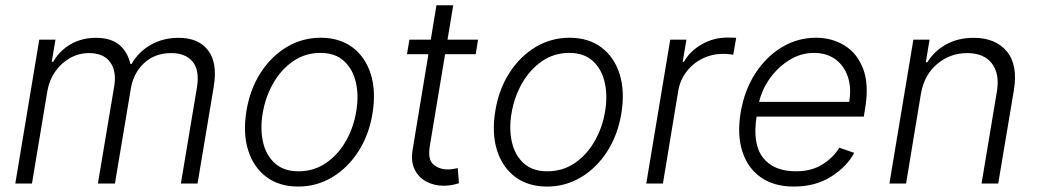

<svg xmlns="http://www.w3.org/2000/svg" viewBox="-20 -696 3934 728"><path d="M38 0 128.9 -545.5H190.3L176.1 -461.6H181.8Q205.6 -503.9 247.9 -528.2Q290.1 -552.6 343.8 -552.6Q399.9 -552.6 431.8 -526.3Q463.8 -500 474.4 -453.5H479Q504.6 -498.9 551.1 -525.7Q597.7 -552.6 657.3 -552.6Q733 -552.6 769.4 -504.6Q805.8 -456.7 790.1 -365.4L729 0H665.8L726.9 -365.4Q737.2 -430 710.2 -462.4Q683.2 -494.7 629.3 -494.7Q566.8 -494.7 526.1 -456.5Q485.4 -418.3 475.9 -359L415.8 0H351.2L413.4 -371.1Q422.2 -426.5 397.5 -460.6Q372.9 -494.7 316.8 -494.7Q279.1 -494.7 245.7 -476Q212.4 -457.4 189.5 -424.7Q166.5 -392 159.4 -349.4L101.2 0Z M1110.8 11.4Q1039.1 11.4 990.2 -25Q941.4 -61.4 921 -126.1Q900.6 -190.7 914.4 -275.2Q927.9 -357.6 968.2 -420.1Q1008.5 -482.6 1067.5 -517.8Q1126.4 -552.9 1195.7 -552.9Q1267.8 -552.9 1316.6 -516.3Q1365.4 -479.8 1385.8 -415.1Q1406.2 -350.5 1392.4 -265.6Q1378.9 -183.9 1338.6 -121.4Q1298.3 -58.9 1239.3 -23.8Q1180.4 11.4 1110.8 11.4ZM1111.9 -46.5Q1169.7 -46.5 1215.6 -77.6Q1261.4 -108.7 1291.2 -160.7Q1321 -212.7 1331 -275.2Q1340.9 -335.2 1329 -385.1Q1317.1 -435 1283.7 -465.2Q1250.4 -495.4 1195 -495.4Q1137.4 -495.4 1091.6 -464Q1045.8 -432.5 1016 -380.3Q986.2 -328.1 975.9 -265.6Q965.9 -206 977.6 -156.1Q989.3 -106.2 1022.9 -76.3Q1056.5 -46.5 1111.9 -46.5Z M1792.6 -545.5 1783.7 -490.4H1667.6L1609.7 -142.4Q1601.2 -90.9 1623.4 -72.3Q1645.6 -53.6 1677.9 -53.6Q1690.3 -53.6 1699.4 -55.4Q1708.5 -57.2 1715.6 -58.6L1720.2 -1.4Q1709.9 2.1 1695.7 5.1Q1681.5 8.2 1661.6 8.2Q1626.8 8.2 1597.3 -7.1Q1567.8 -22.4 1552.6 -52.6Q1537.3 -82.7 1544.4 -127.5L1604.4 -490.4H1523.1L1532.3 -545.5H1613.3L1634.9 -676.1H1698.5L1676.8 -545.5Z M2054.3 11.4Q1982.6 11.4 1933.8 -25Q1884.9 -61.4 1864.5 -126.1Q1844.1 -190.7 1858 -275.2Q1871.4 -357.6 1911.8 -420.1Q1952.1 -482.6 2011 -517.8Q2070 -552.9 2139.2 -552.9Q2211.3 -552.9 2260.1 -516.3Q2308.9 -479.8 2329.4 -415.1Q2349.8 -350.5 2335.9 -265.6Q2322.4 -183.9 2282.1 -121.4Q2241.8 -58.9 2182.9 -23.8Q2123.9 11.4 2054.3 11.4ZM2055.4 -46.5Q2113.3 -46.5 2159.1 -77.6Q2204.9 -108.7 2234.7 -160.7Q2264.6 -212.7 2274.5 -275.2Q2284.4 -335.2 2272.5 -385.1Q2260.7 -435 2227.3 -465.2Q2193.9 -495.4 2138.5 -495.4Q2081 -495.4 2035.2 -464Q1989.3 -432.5 1959.5 -380.3Q1929.7 -328.1 1919.4 -265.6Q1909.4 -206 1921.2 -156.1Q1932.9 -106.2 1966.4 -76.3Q2000 -46.5 2055.4 -46.5Z M2430.4 0 2521.3 -545.5H2582.7L2568.5 -461.6H2573.2Q2596.2 -502.8 2641.3 -528.2Q2686.4 -553.6 2737.9 -553.6Q2746.1 -553.6 2755.5 -553.4Q2764.9 -553.3 2771.3 -552.6L2760.3 -488.3Q2756 -489 2745.6 -490.4Q2735.1 -491.8 2722.3 -491.8Q2679.7 -491.8 2643.5 -473.9Q2607.2 -456 2583.1 -424.4Q2558.9 -392.8 2551.8 -352.3L2493.6 0Z M2990.1 11.4Q2913.7 11.4 2863.8 -24.3Q2813.9 -60 2794.2 -123.4Q2774.5 -186.8 2788.4 -269.5Q2802.2 -352.3 2843 -416.2Q2883.9 -480.1 2943.7 -516.5Q3003.6 -552.9 3074.2 -552.9Q3133.5 -552.9 3181.5 -524Q3229.4 -495 3252.5 -435.7Q3275.6 -376.4 3260.3 -285.2L3255.3 -253.9H2848.7Q2832.7 -151.3 2872.5 -98.9Q2912.3 -46.5 2998.9 -46.5Q3057.5 -46.5 3099.1 -73Q3140.6 -99.4 3162.3 -136L3218.8 -116.5Q3191.8 -65 3132.1 -26.8Q3072.4 11.4 2990.1 11.4ZM2858.3 -309.7H3199.9Q3208.8 -362.2 3195 -404.3Q3181.1 -446.4 3147.9 -470.9Q3114.7 -495.4 3065.7 -495.4Q3017.4 -495.4 2974.3 -469.1Q2931.1 -442.8 2900.4 -400.6Q2869.7 -358.3 2858.3 -309.7Z M3471.9 -340.9 3415.5 0H3352.3L3443.2 -545.5H3504.6L3490.4 -459.9H3496.1Q3521.7 -501.8 3566.9 -527.2Q3612.2 -552.6 3672.2 -552.6Q3754.3 -552.6 3797.2 -501.4Q3840.2 -450.3 3824.2 -353.3L3764.9 0H3701.7L3759.9 -349.4Q3771 -416.2 3740.8 -455.4Q3710.6 -494.7 3647 -494.7Q3582.7 -494.7 3533.6 -453.5Q3484.4 -412.3 3471.9 -340.9Z"/></svg>

Font: Inter Light  BETA
Style: Italic
Weight: 300
Italic angle: 9.39999°
Designer: Rasmus Andersson
Foundry: rsms
Version: Version 3.011;git-f93a4a705